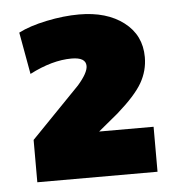

<svg xmlns="http://www.w3.org/2000/svg" viewBox="-40 -753 459 506"><g transform="rotate(-5 190.0 -500.5)"><path d="M357 -404V-285H39V-397L168 -530Q195 -561 195 -579Q195 -602 157 -602Q106 -602 46 -571L26 -682Q55 -697 100.5 -706.5Q146 -716 187 -716Q260 -716 305 -681.5Q350 -647 350 -589Q350 -553 332 -521.5Q314 -490 265 -447L213 -404Z"/></g></svg>

Font: Muli Black
Style: Regular
Weight: 900
Designer: Vernon Adams
Foundry: Vernon Adams
Version: Version 2.001